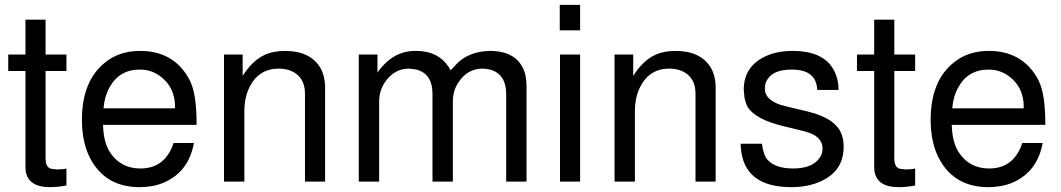

<svg xmlns="http://www.w3.org/2000/svg" viewBox="-20 -749 4375 792"><path d="M254 -524V-456H168V-97Q168 -59 190 -53L214 -50Q241 -50 254 -54V16Q234 20 217 21.5Q200 23 186 23Q96 23 86 -44L85 -60V-456H14V-524H85V-668H168V-524Z M405 -234Q407 -162 433 -122Q477 -54 559 -54Q661 -54 696 -159H780Q758 -39 654 5Q610 23 556 23Q420 23 357 -87Q318 -154 318 -255Q318 -414 412 -490Q471 -539 558 -539Q674 -539 738 -457Q748 -444 756 -430.5Q764 -417 770 -401Q791 -347 791 -234ZM701 -302 702 -308Q702 -388 643 -433Q605 -462 557 -462Q471 -462 431 -387Q411 -351 407 -302Z M904 -524H981V-436Q1035 -522 1111 -535Q1121 -537 1132 -538Q1143 -539 1155 -539Q1259 -539 1301 -470Q1319 -440 1321 -396V0H1238V-363Q1238 -432 1180 -457Q1157 -466 1130 -466Q1047 -466 1009 -389Q988 -347 988 -289V0H904Z M1460 -524H1537V-450Q1591 -526 1665 -537L1685 -539H1698Q1786 -539 1830 -474L1839 -459L1868 -490Q1918 -537 2000 -539Q2121 -539 2147 -441Q2152 -416 2152 -393V0H2068V-361Q2068 -441 2005 -461Q1987 -466 1971 -466Q1910 -466 1873 -412Q1848 -377 1848 -329V0H1764V-361Q1764 -448 1693 -463L1667 -466Q1606 -466 1568 -410Q1544 -375 1544 -329V0H1460Z M2373 -524V0H2290V-524ZM2373 -729V-624H2289V-729Z M2515 -524H2592V-436Q2646 -522 2722 -535Q2732 -537 2743 -538Q2754 -539 2766 -539Q2870 -539 2912 -470Q2930 -440 2932 -396V0H2849V-363Q2849 -432 2791 -457Q2768 -466 2741 -466Q2658 -466 2620 -389Q2599 -347 2599 -289V0H2515Z M3351 -378Q3348 -462 3246 -462Q3163 -462 3141 -413Q3135 -399 3135 -383Q3135 -338 3201 -316L3232 -308L3312 -289Q3431 -260 3453 -191Q3460 -171 3460 -143Q3460 -46 3370 -3Q3316 23 3244 23Q3049 23 3036 -139L3035 -156H3123Q3129 -108 3147 -89Q3180 -54 3251 -54Q3334 -54 3363 -101Q3373 -115 3373 -136Q3373 -181 3319 -201L3300 -207H3299L3292 -209L3214 -228Q3096 -256 3064 -308Q3056 -323 3051 -345L3048 -379Q3048 -472 3132 -514Q3181 -539 3249 -539Q3394 -539 3429 -438Q3439 -412 3439 -378Z M3755 -524V-456H3669V-97Q3669 -59 3691 -53L3715 -50Q3742 -50 3755 -54V16Q3735 20 3718 21.5Q3701 23 3687 23Q3597 23 3587 -44L3586 -60V-456H3515V-524H3586V-668H3669V-524Z M3906 -234Q3908 -162 3934 -122Q3978 -54 4060 -54Q4162 -54 4197 -159H4281Q4259 -39 4155 5Q4111 23 4057 23Q3921 23 3858 -87Q3819 -154 3819 -255Q3819 -414 3913 -490Q3972 -539 4059 -539Q4175 -539 4239 -457Q4249 -444 4257 -430.5Q4265 -417 4271 -401Q4292 -347 4292 -234ZM4202 -302 4203 -308Q4203 -388 4144 -433Q4106 -462 4058 -462Q3972 -462 3932 -387Q3912 -351 3908 -302Z"/></svg>

Font: Ekushey Amar Bangla
Style: Regular
Weight: 400
Designer: Al Mamun Sumon
Foundry: Al Mamun Sumon
Version: Version 1.0